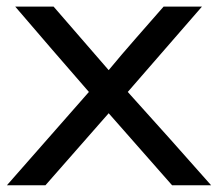

<svg xmlns="http://www.w3.org/2000/svg" viewBox="-32 -548 660 568"><path d="M102.5 0H-11.5L231 -276Q178.5 -336.5 121.5 -402.2Q64.5 -468 13 -528.5H126.5L289.5 -340.5Q327.5 -386.5 370.8 -435.8Q414 -485 452 -528.5H565.5L346 -276Q406.5 -209 470 -138Q533.5 -67 592.5 0H477L289.5 -213Z"/></svg>

Font: MM Phetkon
Style: Regular
Weight: 400
Designer: Khon Soe Zaw Thu
Version: Version 1.00 July 15, 2016, initial release